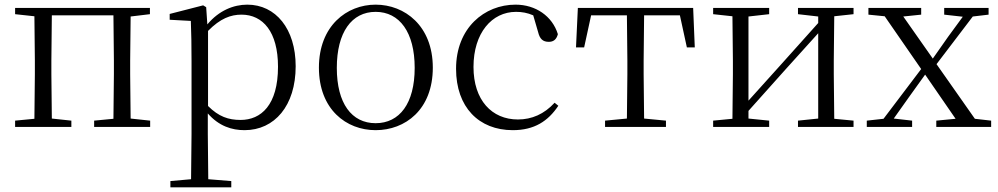

<svg xmlns="http://www.w3.org/2000/svg" viewBox="-20 -546 4294 826"><path d="M45 -485 128 -476 130 -285V-227L128 -35L45 -27V0H287V-27L203 -36L201 -227V-285L203 -480H468L470 -285V-227L468 -35L385 -27V0H626V-27L542 -36L540 -227V-285L542 -475L625 -485V-512H45Z M1032 14C1161 14 1252 -91 1252 -261C1252 -422 1166 -526 1044 -526C985 -526 922 -501 872 -441L867 -515L854 -523L710 -486V-461L801 -456C803 -406 804 -351 804 -282V30L802 225L713 233V260H975V233L876 225L874 30V-58C922 -3 978 14 1032 14ZM875 -413C928 -467 973 -483 1019 -483C1111 -483 1176 -409 1176 -259C1176 -94 1103 -30 1015 -30C963 -30 921 -44 875 -90Z M1596 14C1723 14 1842 -74 1842 -255C1842 -435 1721 -526 1596 -526C1472 -526 1352 -435 1352 -255C1352 -75 1470 14 1596 14ZM1596 -16C1493 -16 1429 -101 1429 -254C1429 -407 1493 -495 1596 -495C1699 -495 1764 -407 1764 -254C1764 -101 1699 -16 1596 -16Z M2186 14C2279 14 2338 -25 2382 -91L2366 -104C2321 -55 2268 -32 2208 -32C2096 -32 2017 -115 2017 -258C2017 -404 2096 -495 2200 -495C2225 -495 2249 -491 2274 -480L2295 -408C2302 -379 2315 -366 2341 -366C2361 -366 2374 -376 2380 -399C2356 -477 2284 -526 2198 -526C2064 -526 1942 -426 1942 -250C1942 -85 2040 14 2186 14Z M2676 0H2845V-27L2751 -36L2749 -227V-285L2751 -480H2905L2935 -342H2969L2962 -512H2466L2458 -342H2493L2523 -480H2677L2679 -285V-227L2677 -36L2583 -27V0Z M3413 -485 3500 -475V-447L3336 -264L3200 -113V-475L3289 -485V-512H3048V-485L3131 -476L3133 -285V-227L3131 -35L3048 -27V0H3289V-27L3200 -36V-69L3360 -248L3500 -403V-36L3413 -27V0H3652V-27L3569 -35L3567 -227V-285L3569 -476L3652 -485V-512H3413Z M4042 -483 4122 -474 4059 -388 3993 -294 3866 -475 3943 -483V-512H3716V-483L3786 -476L3943 -249L3781 -35L3709 -27V0H3904V-27L3825 -36L3891 -129L3960 -225L4091 -35L4008 -27V0H4244V-27L4174 -35L4009 -270L4165 -475L4233 -483V-512H4042Z"/></svg>

Font: Noto Serif CJK HK Light
Style: Regular
Weight: 300
Designer: Ryoko NISHIZUKA 西塚涼子 (kana & ideographs); Frank Grießhammer (Latin, Greek & Cyrillic); Wenlong ZHANG 张文龙 (bopomofo); San
Foundry: Adobe
Version: Version 2.001;hotconv 1.1.0;makeotfexe 2.6.0